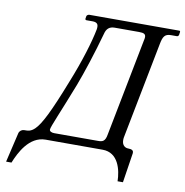

<svg xmlns="http://www.w3.org/2000/svg" viewBox="-86 -728 915 950"><g transform="rotate(10 371.5 -252.5)"><path d="M121 -47C101 -28 88 -28 67 -28C57 -28 45 -20 42 -8L7 141H34C55 89 98 0 181 0H467C547 0 566 85 567 141H594L617 -8V-12C617 -22 610 -28 590 -28C576 -28 559 -38 559 -64C559 -68 559 -73 560 -78L655 -565C662 -601 670 -617 702 -617H731C735 -617 739 -619 741 -625L743 -639C744 -642 742 -646 739 -646H287C280 -646 274 -641 273 -637L271 -625C270 -621 272 -617 277 -617H307C328 -617 336 -609 336 -594C336 -590 336 -586 335 -581C323 -518 292 -415 246 -301C185 -145 150 -75 121 -47ZM544 -605C568 -605 577 -600 577 -585C577 -580 576 -574 574 -566L479 -79C473 -42 459 -39 436 -39H217C204 -39 193 -44 193 -53C193 -67 231 -151 286 -293C312 -361 346 -465 374 -566C380 -591 394 -605 421 -605Z"/></g></svg>

Font: Libertinus Serif
Style: Italic
Weight: 400
Italic angle: -12°
Designer: Philipp H. Poll, Khaled Hosny
Foundry: Caleb Maclennan
Version: Version 7.050;RELEASE